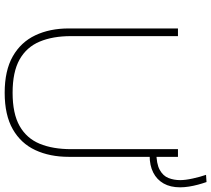

<svg xmlns="http://www.w3.org/2000/svg" viewBox="-60 -812 881 800"><g transform="rotate(90 380.0 -411.5)"><path d="M366 9Q273.5 9 214.2 -24.8Q155 -58.5 126.5 -118.8Q98 -179 98 -258Q98 -280 98 -314.2Q98 -348.5 98 -390Q98 -431.5 98 -475Q98 -540.5 98 -596.5Q98 -652.5 98 -713H130Q130 -652.5 130 -596.5Q130 -540.5 130 -475V-267Q130 -191.5 152.8 -137Q175.5 -82.5 227.2 -53.2Q279 -24 366 -24Q453 -24 504.5 -53.2Q556 -82.5 578.5 -137Q601 -191.5 601 -268V-475Q601 -540.5 601 -596.5Q601 -652.5 601 -713H633Q633 -652.5 633 -596.5Q633 -540.5 633 -475Q633 -431.5 633 -390Q633 -348.5 633 -314.2Q633 -280 633 -258Q633 -179 605 -118.8Q577 -58.5 518 -24.8Q459 9 366 9ZM628 -595 613 -623Q662 -623 687.2 -637Q712.5 -651 721.2 -673.5Q730 -696 730 -722Q730 -744 723.2 -774.8Q716.5 -805.5 708 -830L738 -832Q744 -815 749 -796.2Q754 -777.5 757 -758.5Q760 -739.5 760 -722Q760 -681.5 744 -653.2Q728 -625 698.5 -610Q669 -595 628 -595Z"/></g></svg>

Font: Commissioner Thin
Style: Regular
Weight: 100
Designer: Kostas Bartsokas
Foundry: Kostas Bartsokas
Version: Version 1.001;gftools[0.9.23]